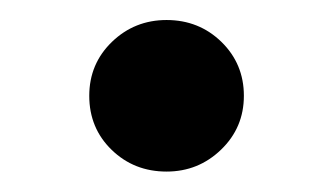

<svg xmlns="http://www.w3.org/2000/svg" viewBox="-20 -168 326 188"><path d="M67.4 -74.2Q67.4 -105.5 89.6 -127Q111.8 -148.4 143.1 -148.4Q174.8 -148.4 196.8 -127Q218.8 -105.5 218.8 -74.2Q218.8 -43 196.5 -21.5Q174.3 0 143.1 0Q111.3 0 89.4 -21.2Q67.4 -42.5 67.4 -74.2Z"/></svg>

Font: Vazirmatn FD NL Medium
Style: Regular
Weight: 500
Designer: Saber Rastikerdar
Foundry: Saber Rastikerdar
Version: Version 33.003